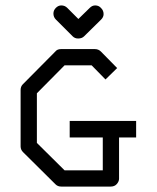

<svg xmlns="http://www.w3.org/2000/svg" viewBox="-20 -739 580 708"><path d="M206 -719Q219 -719 228 -710L269 -669L311 -710Q320 -719 331 -719Q344.5 -719 353 -709Q362 -700 362 -687Q362 -676 353 -667L290 -605Q282 -597 268 -597Q256 -597 248 -605L186 -667Q177 -676 177 -689Q177 -701 186 -710Q195 -719 206 -719ZM237 -293H482V-232H419V-80Q419 -70 410.8 -60.5Q402.5 -51 388 -51H206Q193 -51 185 -59L65 -178Q56 -187 56 -199V-407Q56 -420 64 -428L184 -549Q191 -558 205 -558H330Q343 -558 352 -549L412 -488L369 -446L318 -498H218L116 -395V-212L218 -111H359V-232H237Z"/></svg>

Font: 3270 Nerd Font Mono
Style: Regular
Weight: 400
Monospace: yes
Version: Version 3.0.1;Nerd Fonts 3.0.0